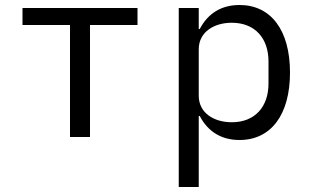

<svg xmlns="http://www.w3.org/2000/svg" viewBox="-20 -548 1240 768"><path d="M260 0H340V-448H530V-516H70V-448H260Z M695 200H775V-84H779C812 -21 866 12 938 12C1064 12 1140 -89 1140 -258C1140 -427 1064 -528 938 -528C866 -528 812 -495 779 -432H775V-516H695ZM907 -59C836 -59 775 -96 775 -165V-351C775 -420 836 -457 907 -457C1000 -457 1054 -395 1054 -302V-214C1054 -121 1000 -59 907 -59Z"/></svg>

Font: IBM Plex Mono
Style: Regular
Weight: 400
Monospace: yes
Designer: Mike Abbink, Paul van der Laan, Pieter van Rosmalen
Foundry: Bold Monday
Version: Version 2.004